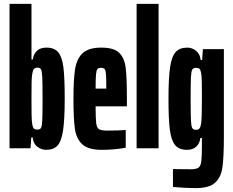

<svg xmlns="http://www.w3.org/2000/svg" viewBox="-20 -763 1201 988"><path d="M148 -56H141L137 0H29V-743H142V-457H149Q152 -484 169.5 -501Q187 -518 219 -518Q260 -518 280 -493.5Q300 -469 306.5 -415Q313 -361 313 -256Q313 -147 304.5 -91.5Q296 -36 276 -14Q256 8 217 8Q193 8 172 -8Q151 -24 148 -56ZM199 -255Q199 -335 197.5 -366Q196 -397 191 -406Q186 -415 173 -415Q161 -415 155 -408.5Q149 -402 146 -383Q143 -368 142.5 -334.5Q142 -301 142 -258Q142 -210 142.5 -174Q143 -138 146 -123Q149 -106 154.5 -101Q160 -96 172 -96Q186 -96 191 -105Q196 -114 197.5 -144.5Q199 -175 199 -255Z M633 -216H472Q472 -153 475 -129.5Q478 -106 489 -98.5Q500 -91 530 -91Q590 -91 627 -94V-3Q572 8 502 8Q435 8 404 -20Q373 -48 365.5 -99.5Q358 -151 358 -254Q358 -355 366.5 -408Q375 -461 405.5 -489.5Q436 -518 501 -518Q565 -518 592.5 -492Q620 -466 626.5 -416Q633 -366 633 -254ZM472 -307H527V-310Q527 -361 525.5 -381Q524 -401 518.5 -407.5Q513 -414 500 -414Q487 -414 481.5 -408Q476 -402 474 -380Q472 -358 472 -307Z M683 0V-743H796V0Z M870 199V107L961 108Q990 108 1001.5 99.5Q1013 91 1016 67.5Q1019 44 1019 -18V-53H1011Q1008 -26 990.5 -9Q973 8 942 8Q901 8 881 -16.5Q861 -41 854 -95Q847 -149 847 -254Q847 -363 855.5 -418.5Q864 -474 884.5 -496Q905 -518 944 -518Q968 -518 988.5 -502Q1009 -486 1013 -454H1020L1024 -510H1132V-60Q1132 47 1124.5 98.5Q1117 150 1086.5 177.5Q1056 205 987 205Q934 205 870 199ZM1015 -127Q1019 -156 1019 -252Q1019 -300 1018.5 -336Q1018 -372 1015 -387Q1012 -404 1006.5 -409Q1001 -414 989 -414Q975 -414 969.5 -405Q964 -396 962.5 -365.5Q961 -335 961 -255Q961 -175 962.5 -144Q964 -113 969.5 -104Q975 -95 988 -95Q1000 -95 1006 -101.5Q1012 -108 1015 -127Z"/></svg>

Font: Saira Ultra Condensed ExtraBold
Style: Regular
Weight: 800
Width: 1
Designer: Hector Gatti with collaboration of the Omnibus-Type team
Foundry: Omnibus-Type
Version: Version 1.001; ttfautohint (v1.8)